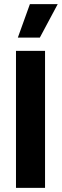

<svg xmlns="http://www.w3.org/2000/svg" viewBox="-20 -905 298 925"><path d="M57 0V-660H197V0ZM172 -724H66L124 -885H258Z"/></svg>

Font: Bricolage Grotesque Condensed
Style: Bold
Weight: 700
Width: 3
Designer: Mathieu Triay
Foundry: Atelier Triay
Version: Version 1.001;gftools[0.9.33.dev8+g029e19f]